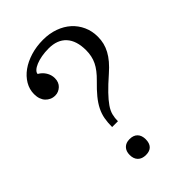

<svg xmlns="http://www.w3.org/2000/svg" viewBox="-218 -820 913 913"><g transform="rotate(-45 238.5 -364.0)"><path d="M188 -205H227Q227 -227 232 -246.5Q237 -266 251.5 -287Q266 -308 291 -334Q316 -360 356 -395Q380 -416 396.5 -435.5Q413 -455 423.5 -474.5Q434 -494 439 -514Q444 -534 444 -557Q444 -595 429.5 -627Q415 -659 389.5 -682Q364 -705 328 -718Q292 -731 249 -731Q204 -731 165 -719Q126 -707 97.5 -686.5Q69 -666 52.5 -638Q36 -610 36 -578Q36 -560 41 -546Q46 -532 55 -522.5Q64 -513 76 -507.5Q88 -502 103 -502Q115 -502 125 -506.5Q135 -511 143 -518.5Q151 -526 155.5 -537Q160 -548 160 -562Q160 -584 148 -603.5Q136 -623 116 -634Q116 -643 125.5 -652Q135 -661 152 -668Q169 -675 191 -679Q213 -683 239 -683Q297 -683 328 -649Q359 -615 359 -551Q359 -511 343.5 -479Q328 -447 292 -412Q261 -382 241 -357.5Q221 -333 209 -309Q197 -285 192.5 -260Q188 -235 188 -205ZM260 -51Q260 -77 246 -91.5Q232 -106 206 -106Q181 -106 167 -91.5Q153 -77 153 -52Q153 -26 167.5 -11.5Q182 3 208 3Q234 3 247 -11Q260 -25 260 -51Z"/></g></svg>

Font: GradeGX
Style: Regular
Weight: 100
Width: 1
Designer: Adam Twardoch
Foundry: Adam Twardoch
Version: Version 2.002; DEVELOPMENT